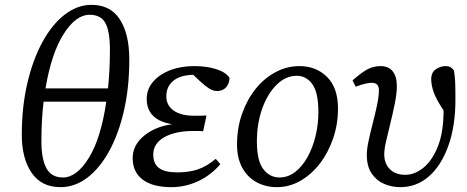

<svg xmlns="http://www.w3.org/2000/svg" viewBox="-20 -760 1930 793"><path d="M230 13Q151 13 110.5 -46.5Q70 -106 70 -203Q70 -317 92.5 -414.5Q115 -512 154.5 -585Q194 -658 246.5 -699Q299 -740 358 -740Q436 -740 475 -680Q514 -620 514 -514Q514 -399 492 -303Q470 -207 431 -136Q392 -65 340.5 -26Q289 13 230 13ZM350 -699Q293 -699 242.5 -619Q192 -539 168 -395H426Q430 -432 432 -471.5Q434 -511 434 -554Q434 -630 415.5 -664.5Q397 -699 350 -699ZM240 -27Q297 -27 347 -108Q397 -189 419 -340H160Q151 -265 151 -176Q151 -104 171.5 -65.5Q192 -27 240 -27Z M688 13Q611 13 569.5 -18Q528 -49 528 -107Q528 -160 574 -198.5Q620 -237 691 -247Q586 -264 586 -352Q586 -391 611.5 -421.5Q637 -452 681.5 -469.5Q726 -487 782 -487Q835 -487 874.5 -474Q914 -461 928 -438Q927 -413 913 -398.5Q899 -384 876 -384Q861 -384 844 -394.5Q827 -405 809 -422L778 -451Q725 -450 696 -426.5Q667 -403 667 -362Q667 -325 697 -303.5Q727 -282 782 -282Q800 -282 807 -282Q814 -282 833 -283L819 -218Q810 -219 800 -219Q790 -219 779 -219Q703 -219 658 -193Q613 -167 613 -122Q613 -83 637.5 -65.5Q662 -48 711 -48Q761 -48 797.5 -60.5Q834 -73 871 -104L890 -82Q851 -36 798 -11.5Q745 13 688 13Z M1123 13Q1078 13 1040.5 -7Q1003 -27 981 -66.5Q959 -106 959 -163Q959 -231 979.5 -289.5Q1000 -348 1035.5 -392.5Q1071 -437 1118 -462Q1165 -487 1217 -487Q1286 -487 1331 -442Q1376 -397 1376 -312Q1376 -247 1356 -188.5Q1336 -130 1301 -84.5Q1266 -39 1220.5 -13Q1175 13 1123 13ZM1134 -27Q1170 -27 1199.5 -50Q1229 -73 1250.5 -112Q1272 -151 1283.5 -199Q1295 -247 1295 -297Q1295 -378 1270 -412.5Q1245 -447 1206 -447Q1160 -447 1122.5 -410Q1085 -373 1063 -311.5Q1041 -250 1041 -175Q1041 -96 1067.5 -61.5Q1094 -27 1134 -27Z M1633 13Q1598 13 1566.5 -0.5Q1535 -14 1515 -43.5Q1495 -73 1495 -121Q1495 -144 1502.5 -179Q1510 -214 1520 -252.5Q1530 -291 1537.5 -327Q1545 -363 1545 -387Q1545 -418 1516 -418Q1505 -418 1489 -414.5Q1473 -411 1449 -402L1436 -428Q1476 -463 1500 -475Q1524 -487 1552 -487Q1585 -487 1602 -465.5Q1619 -444 1619 -405Q1619 -374 1611 -334Q1603 -294 1593 -253.5Q1583 -213 1575 -178.5Q1567 -144 1567 -123Q1567 -84 1590.5 -61Q1614 -38 1654 -38Q1692 -38 1728 -66.5Q1764 -95 1788 -154Q1812 -213 1812 -303V-304Q1782 -349 1771.5 -378.5Q1761 -408 1761 -432Q1761 -461 1780 -474Q1799 -487 1821 -487Q1844 -487 1855 -468Q1859 -445 1860 -419Q1861 -393 1861 -349Q1861 -240 1832 -158.5Q1803 -77 1752 -32Q1701 13 1633 13Z"/></svg>

Font: Source Serif Pro
Style: Italic
Weight: 400
Italic angle: -12°
Designer: Frank Grießhammer
Foundry: Adobe Systems Incorporated
Version: Version 3.001;hotconv 1.0.111;makeotfexe 2.5.65597